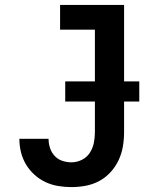

<svg xmlns="http://www.w3.org/2000/svg" viewBox="-20 -755 640 783"><path d="M271 8Q244 8 217 3.5Q190 -1 165.5 -12.5Q141 -24 120.5 -42.5Q100 -61 86 -84.5Q72 -108 65.5 -134.5Q59 -161 59 -189H178Q178 -170 184 -151.5Q190 -133 203 -119Q216 -105 234.5 -99Q253 -93 271 -93Q293 -93 313.5 -103Q334 -113 346 -131.5Q358 -150 362.5 -171.5Q367 -193 367 -215V-634H225V-735H486V-215Q486 -186 481 -157Q476 -128 463.5 -101.5Q451 -75 431 -53Q411 -31 385 -17Q359 -3 330 2.5Q301 8 271 8ZM246 -341V-423H548V-341Z"/></svg>

Font: Iosevka SS04 Extended
Style: Bold
Weight: 700
Width: 7
Monospace: yes
Designer: Belleve Invis
Foundry: Belleve Invis
Version: Version 19.0.0; ttfautohint (v1.8.4)